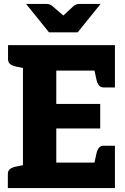

<svg xmlns="http://www.w3.org/2000/svg" viewBox="-20 -959 639 979"><path d="M97 0V-729H566V-599H267V-429H491V-304H267V-130H566V0ZM457 -108 472 -177Q476 -195 484.5 -205.5Q493 -216 510 -216H566V-130ZM457 -621 566 -599V-513H510Q493 -513 484.5 -523.5Q476 -534 472 -552ZM118 -729 104 -611 60 -620Q42 -624 31.5 -632.5Q21 -641 21 -658V-729ZM20 0V-71Q20 -88 30.5 -96.5Q41 -105 59 -109L103 -118L117 0ZM493 -939 376 -794H230L113 -939H216Q234 -939 246 -929L303 -880L356 -929Q360 -933 368.5 -936Q377 -939 386 -939Z"/></svg>

Font: Aleo Black
Style: Regular
Weight: 900
Designer: Alessio Laiso
Foundry: Alessio Laiso
Version: Version 2.001;gftools[0.9.29]